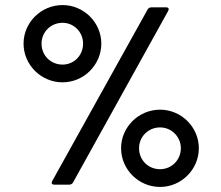

<svg xmlns="http://www.w3.org/2000/svg" viewBox="-20 -729 873 758"><path d="M227 -404C311 -404 380 -473 380 -557C380 -640 311 -709 227 -709C142 -709 73 -640 73 -557C73 -473 142 -404 227 -404ZM253 0C260 0 265 -3 268 -8L644 -686C645 -689 646 -691 646 -692C646 -695 645 -700 636 -700H578C571 -700 566 -697 563 -692L186 -14C185 -11 184 -9 184 -8C184 -5 185 0 194 0ZM227 -474C180 -474 144 -510 144 -557C144 -602 180 -639 227 -639C272 -639 308 -602 308 -557C308 -510 272 -474 227 -474ZM612 9C696 9 765 -60 765 -144C765 -227 696 -296 612 -296C527 -296 458 -227 458 -144C458 -60 527 9 612 9ZM612 -61C565 -61 529 -97 529 -144C529 -189 565 -226 612 -226C657 -226 694 -189 694 -144C694 -97 657 -61 612 -61Z"/></svg>

Font: Barlow SemiBold Numbers
Style: Regular
Weight: 600
Designer: Jeremy Tribby
Foundry: Tribby Type
Version: Version 1.408